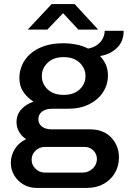

<svg xmlns="http://www.w3.org/2000/svg" viewBox="-20 -733 626 941"><path d="M159 188Q124 188 95.5 171.5Q67 155 50 127Q33 99 33 65Q33 29 53 -3Q73 -35 108 -51Q86 -65 73.5 -87Q61 -109 61 -134Q61 -171 84 -196.5Q107 -222 144 -235Q113 -255 94 -283Q75 -311 75 -351Q75 -383 88 -413.5Q101 -444 127.5 -468Q154 -492 194.5 -506.5Q235 -521 290 -521Q322 -521 353 -515Q384 -509 412 -495Q439 -500 457 -513.5Q475 -527 484 -545Q493 -563 493 -582H586Q586 -530 553.5 -498.5Q521 -467 473 -459L472 -456Q488 -440 498.5 -416.5Q509 -393 509 -363Q509 -319 485.5 -282Q462 -245 418 -222.5Q374 -200 312 -200H235Q204 -200 186 -186Q168 -172 168 -149Q168 -127 185 -113Q202 -99 235 -99H421Q487 -99 525 -59Q563 -19 563 39Q563 80 543.5 114Q524 148 488.5 168Q453 188 406 188ZM201 113H384Q413 113 434 93.5Q455 74 455 46Q455 22 437.5 4.5Q420 -13 394 -13H201Q173 -13 154 5.5Q135 24 135 50Q135 75 154 94Q173 113 201 113ZM292 -268Q342 -268 370.5 -295Q399 -322 399 -360Q399 -398 370.5 -425.5Q342 -453 292 -453Q242 -453 213.5 -425.5Q185 -398 185 -360Q185 -322 213.5 -295Q242 -268 292 -268ZM116 -588 233 -713H346L461 -588H364L272 -687H307L212 -588Z"/></svg>

Font: Chivo Medium
Style: Regular
Weight: 500
Designer: Hector Gatti
Foundry: Omnibus-Type
Version: Version 2.002